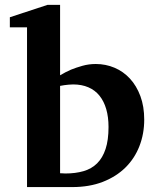

<svg xmlns="http://www.w3.org/2000/svg" viewBox="-20 -760 638 780"><path d="M565.9 -273.9Q565.9 -216.3 546.4 -166.3Q526.9 -116.2 489.5 -79.3Q452.1 -42.5 397.7 -21.2Q343.3 0 272.9 0H89.8V-648.9H20V-689.9L172.9 -740.2H224.1V-454.1Q245.1 -466.8 268.6 -477.1Q289.1 -485.4 314.9 -492.7Q340.8 -500 369.1 -500Q409.2 -500 445.1 -484.9Q481 -469.7 507.8 -440.7Q534.7 -411.6 550.3 -369.6Q565.9 -327.6 565.9 -273.9ZM420.9 -244.1Q420.9 -284.7 411.6 -316.7Q402.3 -348.6 384.3 -371.1Q366.2 -393.6 339.1 -405.3Q312 -417 276.9 -417Q267.6 -417 258.5 -416Q249.5 -415 241.7 -414.1L224.1 -411.1V-56.2Q232.9 -56.2 236.6 -55.7Q240.2 -55.2 245.1 -55.2Q286.6 -55.2 319.3 -64.7Q352.1 -74.2 374.5 -96.4Q397 -118.7 408.9 -154.8Q420.9 -190.9 420.9 -244.1Z"/></svg>

Font: Charis SIL Cyr
Style: Bold
Weight: 700
Foundry: SIL International
Version: Version 5.000